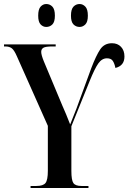

<svg xmlns="http://www.w3.org/2000/svg" viewBox="-21 -935 639 955"><path d="M131 0V-10H160Q194 -10 205.5 -25Q217 -40 217 -85V-309L63 -655Q50 -685 38 -694.5Q26 -704 5 -704H-1V-714H256V-704H240Q206 -704 195 -697.5Q184 -691 184 -677Q184 -662 197 -630L289 -410Q299 -388 308 -366Q317 -344 328 -316Q342 -351 359 -394L433 -596Q457 -659 477.5 -689.5Q498 -720 536 -720Q564 -720 581 -702Q598 -684 598 -654Q598 -608 553 -597Q549 -618 540.5 -631.5Q532 -645 511 -645Q486 -645 468 -619.5Q450 -594 425 -532L334 -307V-85Q334 -39 344 -24.5Q354 -10 384 -10H419V0ZM375 -801Q357 -801 344.5 -813.5Q332 -826 332 -857Q332 -889 344.5 -902Q357 -915 375 -915Q391 -915 403.5 -902Q416 -889 416 -857Q416 -826 403.5 -813.5Q391 -801 375 -801ZM209 -801Q193 -801 181 -813.5Q169 -826 169 -857Q169 -889 181 -902Q193 -915 209 -915Q227 -915 239.5 -902Q252 -889 252 -857Q252 -826 239.5 -813.5Q227 -801 209 -801Z"/></svg>

Font: Noto Serif Display ExtraCondensed SemiBold
Style: Regular
Weight: 600
Width: 2
Designer: Monotype Design Team
Foundry: Monotype Imaging Inc.
Version: Version 2.009